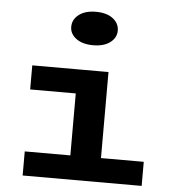

<svg xmlns="http://www.w3.org/2000/svg" viewBox="-52 -770 735 818"><g transform="rotate(5 315.5 -361.0)"><path d="M270 -33V-471H401V-33ZM75 0V-103H584V0ZM75 -368V-471H366V-368ZM325 -579Q280 -579 253 -599Q226 -619 226 -649Q226 -681 253 -701.5Q280 -722 325 -722Q372 -722 398.5 -701.5Q425 -681 425 -650Q425 -620 398.5 -599.5Q372 -579 325 -579Z"/></g></svg>

Font: BioRhyme Expanded SemiBold
Style: Regular
Weight: 600
Width: 7
Designer: Aoife Mooney
Foundry: Aoife Mooney Type
Version: Version 1.600;gftools[0.9.33]